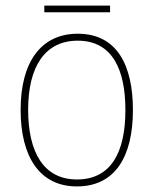

<svg xmlns="http://www.w3.org/2000/svg" viewBox="-20 -659 552 689"><path d="M375 -639H139V-615H375ZM457 -264C457 -423 401 -538 259 -538C127 -538 54 -436 54 -265C54 -97 122 10 256 10C393 10 457 -97 457 -264ZM81 -265C81 -421 142 -513 259 -513C384 -513 430 -408 430 -264C430 -110 377 -15 256 -15C137 -15 81 -112 81 -265Z"/></svg>

Font: Noto Sans Gujarati SemiCondensed Thin
Style: Regular
Weight: 100
Width: 4
Designer: Jelle Bosma - Monotype Design Team, Universal Thirst
Foundry: Monotype Imaging Inc.
Version: Version 2.106